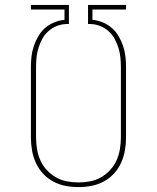

<svg xmlns="http://www.w3.org/2000/svg" viewBox="-20 -755 640 783"><path d="M300 8Q273 8 247 3Q221 -2 197.5 -14.5Q174 -27 155.5 -47Q137 -67 126 -91.5Q115 -116 110.5 -142Q106 -168 106 -195V-481Q106 -503 108.5 -525Q111 -547 118 -567.5Q125 -588 136 -607Q147 -626 163.5 -640.5Q180 -655 200.5 -663.5Q221 -672 243 -674V-716H106V-735H261V-657H249Q229 -656 210.5 -648.5Q192 -641 177 -627.5Q162 -614 152.5 -596.5Q143 -579 137 -560Q131 -541 129 -521Q127 -501 127 -481V-195Q127 -171 131 -147Q135 -123 144.5 -101.5Q154 -80 170.5 -62Q187 -44 208 -32Q229 -20 252.5 -15.5Q276 -11 300 -11Q324 -11 347.5 -15.5Q371 -20 392 -32Q413 -44 429.5 -62Q446 -80 455.5 -101.5Q465 -123 469 -147Q473 -171 473 -195V-481Q473 -501 471 -521Q469 -541 463 -560Q457 -579 447.5 -596.5Q438 -614 423 -627.5Q408 -641 389.5 -648.5Q371 -656 351 -657H339V-735H494V-716H357V-674Q379 -672 399.5 -663.5Q420 -655 436.5 -640.5Q453 -626 464 -607Q475 -588 482 -567.5Q489 -547 491.5 -525Q494 -503 494 -481V-195Q494 -168 489.5 -142Q485 -116 474 -91.5Q463 -67 444.5 -47Q426 -27 402.5 -14.5Q379 -2 353 3Q327 8 300 8Z"/></svg>

Font: Iosevka Curly Slab ThEx
Style: Regular
Weight: 100
Width: 7
Monospace: yes
Designer: Belleve Invis
Foundry: Belleve Invis
Version: Version 11.1.0; ttfautohint (v1.8.3)